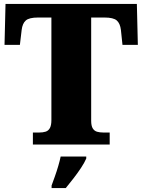

<svg xmlns="http://www.w3.org/2000/svg" viewBox="-20 -734 722 975"><path d="M147 0V-61H179Q198 -61 212 -65.5Q226 -70 233.5 -84Q241 -98 241 -125V-645H173Q128 -645 111 -630Q94 -615 90 -582L81 -506H3L8 -714H675L680 -506H602L594 -582Q590 -615 573 -630Q556 -645 511 -645H443V-121Q443 -95 451 -82Q459 -69 473 -65Q487 -61 505 -61H537V0ZM242 208Q249 189 258.5 162.5Q268 136 276 108.5Q284 81 288 61H418V71Q409 92 391.5 118.5Q374 145 353 172Q332 199 314 221H242Z"/></svg>

Font: Noto Serif Hebrew Black
Style: Regular
Weight: 900
Version: Version 2.003